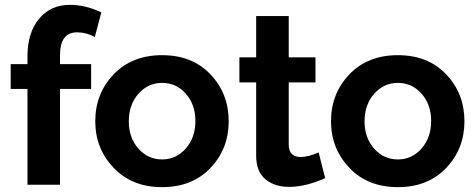

<svg xmlns="http://www.w3.org/2000/svg" viewBox="-20 -760 1960 790"><path d="M227 0H93V-394H24V-496H93V-528Q93 -625 140.5 -682.5Q188 -740 268 -740Q332 -740 397 -709L370 -608Q335 -627 297 -627Q227 -627 227 -533V-496H355V-394H227Z M372 -261Q372 -375 447.5 -454Q523 -533 647 -533Q771 -533 846 -454Q921 -375 921 -261Q921 -148 846 -69Q771 10 647 10Q523 10 447.5 -69.5Q372 -149 372 -261ZM549.5 -374Q510 -329 510 -261Q510 -193 549.5 -148.5Q589 -104 647 -104Q705 -104 744.5 -149Q784 -194 784 -262Q784 -330 744.5 -374.5Q705 -419 647 -419Q589 -419 549.5 -374Z M1291 -133 1318 -27Q1237 9 1170 9Q1110 9 1072 -22.5Q1034 -54 1034 -120V-421H965V-524H1034V-694H1168V-524H1278V-421H1168V-165Q1168 -114 1218 -114Q1248 -114 1291 -133Z M1342 -261Q1342 -375 1417.5 -454Q1493 -533 1617 -533Q1741 -533 1816 -454Q1891 -375 1891 -261Q1891 -148 1816 -69Q1741 10 1617 10Q1493 10 1417.5 -69.5Q1342 -149 1342 -261ZM1519.5 -374Q1480 -329 1480 -261Q1480 -193 1519.5 -148.5Q1559 -104 1617 -104Q1675 -104 1714.5 -149Q1754 -194 1754 -262Q1754 -330 1714.5 -374.5Q1675 -419 1617 -419Q1559 -419 1519.5 -374Z"/></svg>

Font: Raleway
Style: Bold
Weight: 700
Designer: Matt McInerney, Pablo Impallari, Rodrigo Fuenzalida
Foundry: Matt McInerney, Pablo Impallari, Rodrigo Fuenzalida
Version: Version 3.000